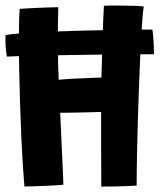

<svg xmlns="http://www.w3.org/2000/svg" viewBox="-24 -673 591 692"><path d="M531 -477.5Q502.5 -477.5 453 -477.2Q403.5 -477 343 -476.2Q282.5 -475.5 219.2 -474.5Q156 -473.5 99 -472.2Q42 -471 0.5 -469Q-2.5 -488.5 -3.8 -509.2Q-5 -530 -4 -546.5Q13.5 -550 52 -553Q90.5 -556 142.2 -558.2Q194 -560.5 250.2 -562Q306.5 -563.5 360.5 -564.5Q414.5 -565.5 457.8 -566Q501 -566.5 525 -566.5Q526.5 -560.5 527.8 -546Q529 -531.5 530 -513Q531 -494.5 531 -477.5ZM64 -1Q62 -23 59 -67.2Q56 -111.5 53.2 -169.5Q50.5 -227.5 48.5 -291.8Q46.5 -356 45.2 -418.2Q44 -480.5 44 -533Q44 -567 44.8 -594.8Q45.5 -622.5 47 -641Q51.5 -641.5 68.5 -642.5Q85.5 -643.5 108 -644.5Q130.5 -645.5 151.8 -646.2Q173 -647 186 -647Q185 -620 184.8 -586Q184.5 -552 184.5 -521Q184.5 -481 185.5 -440.8Q186.5 -400.5 187.5 -385.5Q198.5 -386.5 214.2 -387.8Q230 -389 248 -389.8Q266 -390.5 283.8 -391.2Q301.5 -392 316.5 -392.8Q331.5 -393.5 341.5 -393.5Q342 -411 343 -443Q344 -475 345 -513.2Q346 -551.5 347.5 -588.5Q349 -625.5 350.5 -652Q360.5 -653 374.5 -653Q388.5 -653 402 -653Q429.5 -653 455.2 -652.2Q481 -651.5 494 -649.5Q491.5 -633.5 489 -602Q486.5 -570.5 484.2 -528.5Q482 -486.5 480 -438.5Q478 -390.5 476.2 -340.8Q474.5 -291 473 -243.5Q471.5 -194.5 470.5 -148.5Q469.5 -102.5 469 -65Q468.5 -27.5 468.5 -4Q458.5 -3.5 437.2 -2.5Q416 -1.5 390.8 -1Q365.5 -0.5 341 -0.5Q341 -34 340.8 -70Q340.5 -106 340.5 -141.5Q340.5 -177 340.5 -209.8Q340.5 -242.5 340.5 -269.5Q330 -269 315 -268.8Q300 -268.5 282.8 -268Q265.5 -267.5 248.5 -267.2Q231.5 -267 216.8 -266.8Q202 -266.5 193 -266.5Q194.5 -236.5 196.2 -196.2Q198 -156 199.8 -116Q201.5 -76 203 -46.5Q204.5 -17 204.5 -7.5Q194.5 -6 176 -5Q157.5 -4 136 -3Q114.5 -2 95.2 -1.5Q76 -1 64 -1Z"/></svg>

Font: Grandstander Thin SemiBold
Style: Regular
Weight: 600
Version: Version 1.200